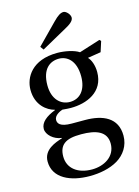

<svg xmlns="http://www.w3.org/2000/svg" viewBox="-133 -753 761 1053"><g transform="rotate(-15 247.0 -226.5)"><path d="M163 -528 177 -509 319 -588C347 -603 371 -619 371 -639C371 -658 349 -680 335 -680C319 -680 302 -670 274 -641ZM39 90C39 185 134 227 243 227C299 227 358 216 403 189C446 163 478 118 478 60C478 -42 397 -77 296 -77H221C153 -77 143 -100 143 -118C143 -145 179 -160 191 -164C209 -162 229 -161 239 -161C328 -161 429 -200 429 -314C429 -353 416 -386 400 -402L475 -414L494 -473L486 -481L366 -443C340 -461 287 -472 244 -472C100 -472 50 -384 50 -314C50 -226 108 -185 151 -174V-172C100 -152 65 -125 65 -88C65 -55 103 -20 148 -15V-13C108 0 39 22 39 90ZM129 86C129 54 138 30 158 15C179 -1 210 -7 255 -7C338 -7 399 14 399 84C399 159 331 195 264 195C184 195 129 154 129 86ZM146 -314C146 -407 194 -439 244 -439C290 -439 338 -405 338 -314C338 -235 298 -194 243 -194C190 -194 146 -235 146 -314Z"/></g></svg>

Font: erewhon
Style: Regular
Weight: 400
Version: Version 1.0.0